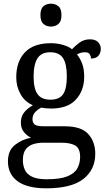

<svg xmlns="http://www.w3.org/2000/svg" viewBox="-20 -780 578 1040"><path d="M231 240Q127 240 75 201.5Q23 163 23 94Q23 35 61 5Q99 -25 148 -34Q128 -43 110.5 -63.5Q93 -84 93 -116Q93 -146 108.5 -168Q124 -190 158 -210Q115 -228 91.5 -269.5Q68 -311 68 -361Q68 -447 115 -496.5Q162 -546 256 -546Q292 -546 324 -536Q356 -526 370 -513Q384 -529 409 -548Q434 -567 467 -567Q497 -567 511.5 -551.5Q526 -536 526 -515Q526 -494 513.5 -478.5Q501 -463 473 -463Q473 -474 466.5 -485.5Q460 -497 440 -497Q417 -497 397 -485Q414 -464 425 -435.5Q436 -407 436 -364Q436 -290 391.5 -241Q347 -192 256 -192Q244 -192 228.5 -193.5Q213 -195 203 -197Q184 -187 170 -172Q156 -157 156 -134Q156 -116 167.5 -106Q179 -96 218 -96H331Q420 -96 458 -54Q496 -12 496 53Q496 139 431.5 189.5Q367 240 231 240ZM233 191Q305 191 344 175.5Q383 160 398.5 132.5Q414 105 414 70Q414 24 388 8.5Q362 -7 312 -7H214Q186 -7 161 0.5Q136 8 120 28Q104 48 104 88Q104 117 115 140.5Q126 164 154 177.5Q182 191 233 191ZM253 -240Q302 -240 322 -270Q342 -300 342 -365Q342 -433 321.5 -465Q301 -497 252 -497Q204 -497 183 -464Q162 -431 162 -364Q162 -300 183.5 -270Q205 -240 253 -240ZM256 -636Q232 -636 215.5 -650Q199 -664 199 -698Q199 -733 215.5 -746.5Q232 -760 256 -760Q279 -760 296 -746.5Q313 -733 313 -698Q313 -664 296 -650Q279 -636 256 -636Z"/></svg>

Font: Noto Serif Vithkuqi
Style: Regular
Weight: 400
Version: Version 1.005